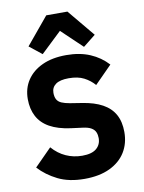

<svg xmlns="http://www.w3.org/2000/svg" viewBox="-102 -1026 829 1108"><g transform="rotate(-10 312.0 -472.0)"><path d="M303 12Q212 12 147.5 -20Q83 -52 38 -101L138 -202Q173 -162 217.5 -142Q262 -122 313 -122Q369 -122 396 -145Q423 -168 423 -206Q423 -225 416.5 -240.5Q410 -256 392.5 -266.5Q375 -277 342 -281L273 -290Q200 -300 152.5 -326.5Q105 -353 82 -396.5Q59 -440 59 -498Q59 -561 90.5 -608.5Q122 -656 180.5 -683Q239 -710 321 -710Q400 -710 460 -684.5Q520 -659 563 -612L462 -510Q437 -539 401.5 -557.5Q366 -576 312 -576Q261 -576 236 -558Q211 -540 211 -508Q211 -484 219.5 -469Q228 -454 246.5 -446Q265 -438 294 -433L363 -422Q435 -411 482 -385Q529 -359 552 -317Q575 -275 575 -215Q575 -148 543.5 -97Q512 -46 451 -17Q390 12 303 12ZM248 -956H372L504 -797L431 -739L310 -854L189 -739L116 -797Z"/></g></svg>

Font: IBM Plex Sans
Style: Regular
Weight: 400
Designer: Mike Abbink, Paul van der Laan, Pieter van Rosmalen
Foundry: Bold Monday
Version: Version 3.201